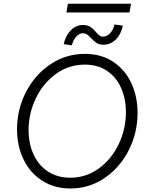

<svg xmlns="http://www.w3.org/2000/svg" viewBox="-20 -1020 802 1046"><path d="M72.8 -315.9Q72.8 -423.3 121.1 -517.8Q169.4 -612.3 254.2 -669.4Q338.9 -726.6 442.4 -726.6Q531.7 -726.6 596.7 -683.3Q661.6 -640.1 695.6 -566.9Q729.5 -493.7 729.5 -404.8Q729.5 -296.9 681.6 -202.1Q633.8 -107.4 549.8 -50.3Q465.8 6.8 363.3 6.8Q275.9 6.8 210 -35.4Q144 -77.6 108.4 -151.1Q72.8 -224.6 72.8 -315.9ZM666 -408.2Q666 -481 640.1 -540Q614.3 -599.1 563.7 -633.5Q513.2 -668 441.9 -668Q355 -668 284.9 -617.4Q214.8 -566.9 175.3 -484.6Q135.7 -402.3 135.7 -311.5Q135.7 -237.3 163.1 -178.2Q190.4 -119.1 241.7 -85.4Q293 -51.8 362.8 -51.8Q448.7 -51.8 518.1 -102.1Q587.4 -152.3 626.7 -234.6Q666 -316.9 666 -408.2ZM431.6 -883.8Q457 -883.8 472.2 -873.8Q487.3 -863.8 502.9 -845.2Q514.6 -832 522.2 -826.2Q529.8 -820.3 541 -820.3Q563 -820.3 580.6 -839.8Q598.1 -859.4 603.5 -886.7L649.4 -880.4Q639.6 -833.5 611.1 -804.9Q582.5 -776.4 543.9 -776.4Q521 -776.4 506.6 -785.6Q492.2 -794.9 476.6 -812Q463.4 -825.7 453.9 -832.3Q444.3 -838.9 431.2 -838.9Q411.6 -838.9 395 -820.3Q378.4 -801.8 371.6 -772.9L327.1 -779.8Q337.4 -826.7 366 -855.2Q394.5 -883.8 431.6 -883.8ZM350.1 -999.5H693.8L685.5 -952.1H341.8Z"/></svg>

Font: Reddit Sans Chocolate Light
Style: Italic
Weight: 300
Italic angle: -11.25°
Designer: Stephen Hutchings
Version: Version 1.013